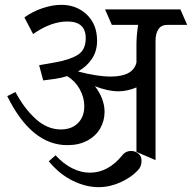

<svg xmlns="http://www.w3.org/2000/svg" viewBox="-20 -609 795 795"><path d="M10 0ZM673 -506Q648 -506 636 -488Q624 -470 624 -441V54L545 20V-247Q507 -231 470 -231Q427 -231 373 -252Q392 -228 402.5 -200.5Q413 -173 413 -146Q413 -109 395 -77.5Q377 -46 342 -27Q307 -8 259 -8Q110 -8 10 -211L44 -228Q80 -160 128 -116.5Q176 -73 232 -73Q276 -73 302.5 -99Q329 -125 329 -169Q329 -206 310 -240Q291 -274 258 -294Q233 -286 211 -283L159 -276L142 -339L210 -351Q271 -362 303 -382.5Q335 -403 335 -451Q335 -520 259 -520Q191 -520 117 -468L81 -537Q116 -562 157 -575.5Q198 -589 234 -589Q297 -589 339.5 -548.5Q382 -508 382 -440Q382 -398 361 -366Q340 -334 303 -313Q383 -292 438 -292Q531 -292 545 -350V-426Q545 -461 552 -506H443L415 -570H727L755 -506ZM352 106Q429 106 488 32Q501 16 523 16Q540 16 553 27Q566 37 566 57Q566 81 551 96Q523 126 478.5 146Q434 166 388 166Q336 166 281.5 139.5Q227 113 182 59L210 34Q242 69 278.5 87.5Q315 106 352 106Z"/></svg>

Font: Sumana
Style: Regular
Weight: 400
Designer: Cyreal, Alexei Vanyashin (Devanagari), Olga Karpushina (Latin)
Foundry: Cyreal
Version: Version 1.015;PS 001.015;hotconv 1.0.70;makeotf.lib2.5.58329